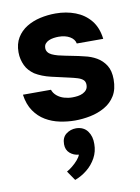

<svg xmlns="http://www.w3.org/2000/svg" viewBox="-92 -597 697 958"><g transform="rotate(-10 256.5 -118.5)"><path d="M261 7Q224 7 185 -1Q146 -9 113 -28.5Q80 -48 57 -81.5Q34 -115 27 -165H169Q175 -147 190.5 -134Q206 -121 226.5 -115Q247 -109 268 -109Q282 -109 296 -111Q310 -113 322 -119Q334 -125 341 -134.5Q348 -144 348 -159Q348 -175 338 -184Q328 -193 310 -198.5Q292 -204 269 -209Q228 -218 181 -229Q134 -240 100 -261Q86 -271 75 -283Q64 -295 57 -310Q50 -325 46 -341.5Q42 -358 42 -377Q42 -420 60.5 -450.5Q79 -481 110 -500Q141 -519 179 -527.5Q217 -536 257 -536Q311 -536 357 -518.5Q403 -501 433 -464.5Q463 -428 470 -370H336Q332 -392 309 -405.5Q286 -419 252 -419Q240 -419 226.5 -417Q213 -415 202 -410Q191 -405 184 -396.5Q177 -388 177 -374Q177 -363 183.5 -354Q190 -345 202.5 -339Q215 -333 233 -328Q267 -320 301.5 -313.5Q336 -307 363 -300Q396 -293 423.5 -277Q451 -261 468.5 -233.5Q486 -206 486 -162Q486 -112 466 -79.5Q446 -47 412.5 -28Q379 -9 339.5 -1Q300 7 261 7ZM210 299 177 251Q190 244 205.5 231.5Q221 219 233.5 204.5Q246 190 250 178Q224 176 205 159.5Q186 143 186 114Q186 80 208 63Q230 46 259 46Q297 47 316.5 73.5Q336 100 335 139Q335 177 317.5 209Q300 241 271.5 264Q243 287 210 299Z"/></g></svg>

Font: Onest
Style: Bold
Weight: 700
Designer: Dmitri Voloshin, Andrey Kudryavtsev
Foundry: Dmitri Voloshin, Andrey Kudryavtsev
Version: Version 1.000;gftools[0.9.33]